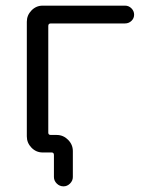

<svg xmlns="http://www.w3.org/2000/svg" viewBox="-20 -540 540 680"><path d="M131 0Q108 0 91.5 -17Q75 -34 75 -57V-463Q75 -486 91.5 -503Q108 -520 131 -520H423Q436 -520 445.5 -510.5Q455 -501 455 -488Q455 -475 445.5 -466Q436 -457 423 -457H160Q151 -457 151 -448V-70Q151 -62 160 -62H181Q204 -62 221 -45Q238 -28 238 -5V87Q238 100 228 110Q218 120 205 120Q191 120 181 110Q171 100 171 87V9Q171 0 163 0H151Z"/></svg>

Font: Rounded Mplus 1c
Style: Regular
Weight: 400
Version: Version 1.059.20150529